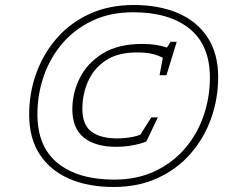

<svg xmlns="http://www.w3.org/2000/svg" viewBox="-20 -737 929 767"><path d="M514 -717Q616 -717 691.8 -684.2Q767.5 -651.5 809.5 -587.2Q851.5 -523 851.5 -428.5Q851.5 -342.5 823.2 -263.5Q795 -184.5 741.2 -123Q687.5 -61.5 610 -25.8Q532.5 10 434 10Q332.5 10 256.5 -23Q180.5 -56 138.5 -120.5Q96.5 -185 96.5 -279Q96.5 -365.5 124.8 -444Q153 -522.5 206.8 -584.2Q260.5 -646 338 -681.5Q415.5 -717 514 -717ZM436 -19.5Q527.5 -19.5 598.5 -53Q669.5 -86.5 718.8 -143.8Q768 -201 793.2 -274.2Q818.5 -347.5 818.5 -427Q818.5 -557 737 -622.5Q655.5 -688 512 -688Q420.5 -688 349.5 -654.5Q278.5 -621 229.2 -563.5Q180 -506 154.8 -433Q129.5 -360 129.5 -280.5Q129.5 -150.5 211 -85Q292.5 -19.5 436 -19.5ZM448.5 -184Q467.5 -184 492.8 -187.2Q518 -190.5 540 -198.5L584.5 -268H610.5L564.5 -171.5Q540 -162 508.2 -156.2Q476.5 -150.5 444 -150.5Q360.5 -150.5 314.8 -187.5Q269 -224.5 269 -300Q269 -366.5 299.2 -426.2Q329.5 -486 391.2 -523.8Q453 -561.5 547.5 -561.5Q606.5 -561.5 647 -547L661.5 -570H686L645 -436.5H617.5L630.5 -506Q608.5 -517.5 585 -522.5Q561.5 -527.5 526.5 -527.5Q450.5 -527.5 402.5 -495.5Q354.5 -463.5 331.8 -412Q309 -360.5 309 -301.5Q309 -238 345.5 -211Q382 -184 448.5 -184Z"/></svg>

Font: Newsreader Caption ExtraLight
Style: Italic
Weight: 275
Italic angle: -17°
Designer: Hugues Gentile
Foundry: Production Type
Version: Version 1.001